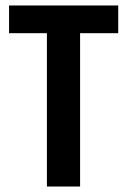

<svg xmlns="http://www.w3.org/2000/svg" viewBox="-20 -680 463 700"><path d="M151 0V-559H13V-660H411V-559H272V0Z"/></svg>

Font: Bricolage Grotesque 10pt Condensed SemiBold
Style: Regular
Weight: 600
Width: 3
Designer: Mathieu Triay
Foundry: Atelier Triay
Version: Version 1.000; ttfautohint (v1.8.4.7-5d5b);gftools[0.9.32]